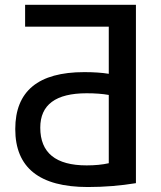

<svg xmlns="http://www.w3.org/2000/svg" viewBox="-20 -750 653 780"><path d="M42 -225.6Q42 -457 322.3 -457Q379.9 -457 421.9 -450.2V-641.6H82V-730.5H532.2V-5.9Q436.5 9.8 336.9 9.8Q42 9.8 42 -225.6ZM143.6 -231.4Q143.6 -78.1 332 -78.1Q382.8 -78.1 421.9 -86.9V-364.3Q383.8 -371.1 332 -371.1Q143.6 -371.1 143.6 -231.4Z"/></svg>

Font: GenEi M Gothic v2 Medium
Style: Regular
Weight: 500
Version: Version 2.0